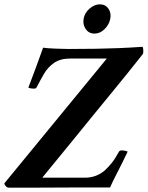

<svg xmlns="http://www.w3.org/2000/svg" viewBox="-42 -866 681 886"><path d="M344 -780Q349 -807 371.5 -826.5Q394 -846 419 -846Q444 -846 458 -826.5Q472 -807 467 -780Q462 -753 441 -732Q420 -711 394 -711Q368 -711 353.5 -732Q339 -753 344 -780ZM284 -596Q236 -596 207 -575.5Q178 -555 160.5 -524.5Q143 -494 127 -463Q126 -461 123.5 -459Q121 -457 114 -457Q107 -457 99 -458.5Q91 -460 89 -462Q105 -505 123 -552.5Q141 -600 157 -646Q162 -645 179 -643.5Q196 -642 216.5 -641.5Q237 -641 253.5 -640.5Q270 -640 275 -640L402 -641Q459 -642 508 -644Q557 -646 615 -650Q618 -649 619 -637.5Q620 -626 618 -618Q617 -617 597.5 -592Q578 -567 544.5 -525.5Q511 -484 469.5 -433.5Q428 -383 384 -329Q340 -275 299 -224.5Q258 -174 225 -134Q192 -94 172.5 -70Q153 -46 153 -46H349Q403 -46 442 -80Q459 -96 474 -114.5Q489 -133 507 -166Q510 -172 520 -172Q527 -172 536.5 -170Q546 -168 547 -166Q535 -140 519.5 -109.5Q504 -79 489.5 -50.5Q475 -22 466 -1Q457 -1 419 -1Q381 -1 328 -1Q275 -1 218 -0.5Q161 0 111 0Q61 0 30 0Q-1 0 -1 0Q-10 0 -17 -9Q-24 -18 -21 -21L451 -596Z"/></svg>

Font: Amiri
Style: Bold Italic
Weight: 700
Italic angle: 10°
Designer: Khaled Hosny
Version: Version 0.113